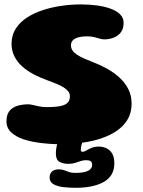

<svg xmlns="http://www.w3.org/2000/svg" viewBox="-20 -644 665 890"><path d="M331.5 226.5Q303 226.5 275 223.5Q247 220.5 228.5 210.2Q210 200 210 179.5Q210 159.5 222 150.2Q234 141 251.5 141Q267 141 277.5 145Q288 149 299.5 153.2Q311 157.5 330 157.5Q355 157.5 372.2 153.2Q389.5 149 398.2 140.8Q407 132.5 407 120.5Q407 108 400.2 103.2Q393.5 98.5 379.5 98.5Q365.5 98.5 353.2 102.8Q341 107 327.8 111.2Q314.5 115.5 297 115.5Q274 115.5 256.5 106.5Q239 97.5 239 66.5Q239 53 241.5 39.5Q243 31.5 245 24.5Q207.5 23.5 171 19Q126.5 14 90 2Q53.5 -10 31.8 -30.5Q10 -51 10 -81.5Q10 -112.5 24 -129.8Q38 -147 61.5 -153.8Q85 -160.5 112.5 -160.5Q119 -160.5 131.8 -157.5Q144.5 -154.5 161 -151Q177.5 -147.5 195.5 -147.5Q221.5 -147.5 241.5 -149.5Q261.5 -151.5 275.5 -156.8Q289.5 -162 296.8 -172Q304 -182 304 -197.5Q304 -210.5 296.2 -220.5Q288.5 -230.5 274.5 -239.2Q260.5 -248 241.8 -255.5Q223 -263 200.5 -271.5Q166.5 -283.5 136.2 -299.5Q106 -315.5 83 -336Q60 -356.5 46.8 -382.8Q33.5 -409 33.5 -441Q33.5 -481 53.2 -511.5Q73 -542 106.5 -563.5Q140 -585 182 -598.2Q224 -611.5 268.5 -617.5Q313 -623.5 354 -623.5Q392.5 -623.5 427.8 -619Q463 -614.5 491.5 -604.2Q520 -594 536.5 -577.8Q553 -561.5 553 -538Q553 -511 540.2 -494.2Q527.5 -477.5 507 -469.5Q486.5 -461.5 463.5 -461.5Q453 -461.5 442 -465Q431 -468.5 417.2 -472Q403.5 -475.5 383 -475.5Q369 -475.5 355.8 -473.5Q342.5 -471.5 332 -467Q321.5 -462.5 315.2 -454.2Q309 -446 309 -433.5Q309 -420 317 -409Q325 -398 339 -389Q353 -380 372.2 -371.8Q391.5 -363.5 414.5 -354.5Q446 -342.5 477.2 -325Q508.5 -307.5 534 -284.2Q559.5 -261 574.8 -231Q590 -201 590 -164Q590 -113.5 563 -77.5Q536 -41.5 489.5 -19Q443 3.5 384 14Q372.5 16 361 17.5Q360.5 20 359.5 22.5Q354.5 36.5 354.5 49.5Q354.5 59.5 362.5 59.5Q370.5 59.5 380.2 53.5Q390 47.5 404.2 41.5Q418.5 35.5 438.5 35.5Q456.5 35.5 473 43Q489.5 50.5 499.8 67.5Q510 84.5 510 113.5Q510 171 462 198.8Q414 226.5 331.5 226.5Z"/></svg>

Font: Gluten Thin
Style: Bold
Weight: 700
Version: Version 1.300